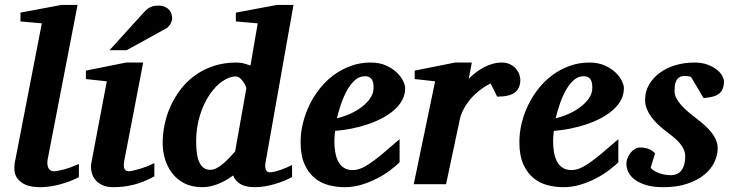

<svg xmlns="http://www.w3.org/2000/svg" viewBox="-20 -757 3016 789"><path d="M304.2 -28.8Q267.6 -10.3 225.3 1Q183.1 12.2 144 12.2Q94.2 12.2 66.7 -8.5Q39.1 -29.3 39.1 -64Q39.1 -72.3 39.8 -81.3Q40.5 -90.3 43 -100.1L151.9 -661.1L64 -668.9V-705.1L232.9 -736.8H298.8L175.8 -102.1Q174.3 -93.3 174.6 -84.7Q174.8 -76.2 177.7 -69.1Q180.7 -62 186.5 -57.6Q192.4 -53.2 202.1 -53.2Q213.9 -53.2 241.2 -60.3Q268.6 -67.4 304.2 -83Z M614.3 -32.2Q569.3 -7.8 528.8 2.2Q488.3 12.2 445.3 12.2Q418 12.2 399.2 2.9Q380.4 -6.3 369.6 -21Q358.9 -35.6 355.5 -54Q352.1 -72.3 356 -90.8L418.9 -422.9L333 -432.1V-466.8L498 -500H568.4L491.2 -99.1Q489.3 -90.3 488.8 -82Q488.3 -73.7 490 -67.4Q491.7 -61 496.6 -57.1Q501.5 -53.2 510.3 -53.2Q514.2 -53.2 525.6 -55.7Q537.1 -58.1 552.2 -62.5Q567.4 -66.9 583.7 -73.2Q600.1 -79.6 614.3 -86.9ZM687.5 -681.2Q687.5 -676.3 685.5 -670.2Q683.6 -664.1 679.9 -658.2Q676.3 -652.3 671.6 -647.2Q667 -642.1 661.1 -639.2L500.5 -550.8H430.2L567.4 -702.1Q575.7 -711.4 582.8 -717.5Q589.8 -723.6 597.2 -727.3Q604.5 -731 612.3 -732.4Q620.1 -733.9 630.4 -733.9Q646.5 -733.9 657.5 -729Q668.5 -724.1 675 -716.6Q681.6 -709 684.6 -699.5Q687.5 -689.9 687.5 -681.2Z M992.2 -394Q992.7 -396 989.3 -403.8Q985.8 -411.6 980 -420.4Q974.1 -429.2 966.1 -436Q958 -442.9 949.2 -442.9Q922.9 -442.9 894.3 -423.3Q865.7 -403.8 841.6 -368.4Q817.4 -333 801.8 -283.7Q786.1 -234.4 786.1 -174.8Q786.1 -114.3 800.8 -86.7Q815.4 -59.1 843.3 -59.1Q856 -59.1 868.9 -65.4Q881.8 -71.8 894.8 -82.5Q907.7 -93.3 920.7 -106.7Q933.6 -120.1 946.3 -134.8ZM1071.3 -89.8Q1068.8 -77.6 1070.1 -69.6Q1071.3 -61.5 1074 -56.9Q1076.7 -52.2 1080.6 -50.5Q1084.5 -48.8 1087.4 -48.8Q1097.7 -48.8 1110.4 -52Q1123 -55.2 1136 -59.8Q1148.9 -64.5 1160.4 -69.6Q1171.9 -74.7 1180.2 -79.1V-29.8Q1167.5 -22.5 1149.4 -14.9Q1131.3 -7.3 1110.8 -1.2Q1090.3 4.9 1069.1 8.5Q1047.9 12.2 1028.3 12.2Q990.2 12.2 968.3 -0.5Q946.3 -13.2 938 -36.1Q924.8 -25.9 909.4 -17.1Q894 -8.3 877.7 -1.7Q861.3 4.9 844.7 8.5Q828.1 12.2 812 12.2Q768.6 12.2 737.5 -3.9Q706.5 -20 686.8 -46.1Q667 -72.3 657.7 -104.5Q648.4 -136.7 648.4 -168.9Q648.4 -207 656.7 -246.6Q665 -286.1 681.9 -322.8Q698.7 -359.4 723.9 -391.8Q749 -424.3 782.7 -448.2Q816.4 -472.2 858.6 -486.1Q900.9 -500 951.2 -500Q969.7 -500 984.6 -495.6Q999.5 -491.2 1009.3 -487.8L1039.1 -661.1L949.2 -668.9V-705.1L1118.2 -736.8H1186Z M1515.1 -396Q1515.1 -404.8 1513.9 -413.3Q1512.7 -421.9 1509 -428.7Q1505.4 -435.5 1498.3 -439.7Q1491.2 -443.8 1480 -443.8Q1456.5 -443.8 1438.2 -427.2Q1419.9 -410.6 1405.8 -385Q1391.6 -359.4 1381.3 -328.9Q1371.1 -298.3 1364.3 -271Q1390.1 -276.9 1417 -288.6Q1443.8 -300.3 1465.6 -316.7Q1487.3 -333 1501.2 -353Q1515.1 -373 1515.1 -396ZM1645 -395Q1645 -368.7 1633.1 -346.2Q1621.1 -323.7 1600.1 -305.2Q1579.1 -286.6 1551 -271.7Q1522.9 -256.8 1491 -246.1Q1459 -235.4 1424.6 -228.5Q1390.1 -221.7 1356.9 -219.2Q1356 -210 1355 -198.2Q1354 -186.5 1354 -178.2Q1354 -152.3 1357.9 -130.4Q1361.8 -108.4 1370.6 -92.3Q1379.4 -76.2 1393.8 -67.1Q1408.2 -58.1 1429.2 -58.1Q1445.3 -58.1 1461.9 -64.5Q1478.5 -70.8 1500.5 -85.7Q1522.5 -100.6 1551.8 -125Q1581.1 -149.4 1622.1 -185.1V-89.8Q1607.4 -75.7 1584 -57.9Q1560.5 -40 1530.8 -24.4Q1501 -8.8 1466.8 1.7Q1432.6 12.2 1396 12.2Q1363.3 12.2 1331.1 3.9Q1298.8 -4.4 1273.2 -25.4Q1247.6 -46.4 1231.4 -82.3Q1215.3 -118.2 1215.3 -173.8Q1215.3 -211.9 1224.9 -251Q1234.4 -290 1252 -326.2Q1269.5 -362.3 1294.9 -394Q1320.3 -425.8 1352.3 -449.2Q1384.3 -472.7 1422.4 -486.3Q1460.4 -500 1502.9 -500Q1539.6 -500 1566.4 -487.8Q1593.3 -475.6 1610.8 -458.7Q1628.4 -441.9 1636.7 -424.1Q1645 -406.2 1645 -395Z M2118.2 -429.2Q2118.2 -394.5 2096.2 -377.2Q2074.2 -359.9 2022.9 -359.9L1996.1 -414.1Q1972.7 -402.3 1951.4 -386Q1930.2 -369.6 1913.6 -350.1Q1897 -330.6 1885.3 -308.6Q1873.5 -286.6 1869.1 -264.2L1813 0H1680.2L1768.1 -422.9L1684.1 -432.1V-466.8L1850.1 -500H1918.9L1906.2 -433.1Q1919.4 -446.8 1935.3 -459Q1951.2 -471.2 1968.8 -480.5Q1986.3 -489.7 2004.9 -494.9Q2023.4 -500 2042 -500Q2061.5 -500 2075.9 -492.9Q2090.3 -485.8 2099.6 -475.3Q2108.9 -464.8 2113.5 -452.4Q2118.2 -439.9 2118.2 -429.2Z M2414.1 -396Q2414.1 -404.8 2412.8 -413.3Q2411.6 -421.9 2408 -428.7Q2404.3 -435.5 2397.2 -439.7Q2390.1 -443.8 2378.9 -443.8Q2355.5 -443.8 2337.2 -427.2Q2318.8 -410.6 2304.7 -385Q2290.5 -359.4 2280.3 -328.9Q2270 -298.3 2263.2 -271Q2289.1 -276.9 2315.9 -288.6Q2342.8 -300.3 2364.5 -316.7Q2386.2 -333 2400.1 -353Q2414.1 -373 2414.1 -396ZM2543.9 -395Q2543.9 -368.7 2532 -346.2Q2520 -323.7 2499 -305.2Q2478 -286.6 2450 -271.7Q2421.9 -256.8 2389.9 -246.1Q2357.9 -235.4 2323.5 -228.5Q2289.1 -221.7 2255.9 -219.2Q2254.9 -210 2253.9 -198.2Q2252.9 -186.5 2252.9 -178.2Q2252.9 -152.3 2256.8 -130.4Q2260.7 -108.4 2269.5 -92.3Q2278.3 -76.2 2292.7 -67.1Q2307.1 -58.1 2328.1 -58.1Q2344.2 -58.1 2360.8 -64.5Q2377.4 -70.8 2399.4 -85.7Q2421.4 -100.6 2450.7 -125Q2480 -149.4 2521 -185.1V-89.8Q2506.3 -75.7 2482.9 -57.9Q2459.5 -40 2429.7 -24.4Q2399.9 -8.8 2365.7 1.7Q2331.5 12.2 2294.9 12.2Q2262.2 12.2 2230 3.9Q2197.8 -4.4 2172.1 -25.4Q2146.5 -46.4 2130.4 -82.3Q2114.3 -118.2 2114.3 -173.8Q2114.3 -211.9 2123.8 -251Q2133.3 -290 2150.9 -326.2Q2168.5 -362.3 2193.8 -394Q2219.2 -425.8 2251.2 -449.2Q2283.2 -472.7 2321.3 -486.3Q2359.4 -500 2401.9 -500Q2438.5 -500 2465.3 -487.8Q2492.2 -475.6 2509.8 -458.7Q2527.3 -441.9 2535.6 -424.1Q2543.9 -406.2 2543.9 -395Z M2955.1 -422.9Q2955.1 -389.2 2936 -373Q2917 -356.9 2871.1 -354L2819.8 -440.9Q2816.4 -441.9 2812.5 -442.9Q2809.1 -443.8 2804.2 -444.3Q2799.3 -444.8 2793.9 -444.8Q2778.8 -444.8 2770.5 -438.7Q2762.2 -432.6 2758.1 -423.3Q2753.9 -414.1 2752.9 -403.1Q2752 -392.1 2752 -382.8Q2752 -367.2 2759.8 -352.5Q2767.6 -337.9 2780.3 -324Q2793 -310.1 2808.8 -296.6Q2824.7 -283.2 2840.8 -271Q2857.9 -257.8 2873.8 -243.9Q2889.6 -230 2902.1 -214.6Q2914.6 -199.2 2921.9 -182.6Q2929.2 -166 2929.2 -147.9Q2929.2 -119.1 2915.5 -90.3Q2901.9 -61.5 2874 -38.8Q2846.2 -16.1 2804.2 -2Q2762.2 12.2 2706.1 12.2Q2666.5 12.2 2637.9 4.2Q2609.4 -3.9 2590.8 -17.3Q2572.3 -30.8 2563.2 -47.9Q2554.2 -64.9 2554.2 -83Q2554.2 -96.2 2559.1 -108.4Q2564 -120.6 2572 -130.1Q2580.1 -139.6 2589.8 -145.3Q2599.6 -150.9 2609.9 -150.9Q2631.8 -150.9 2647 -144.3Q2662.1 -137.7 2671.9 -127L2653.8 -67.9Q2659.2 -60.5 2668.9 -54.7Q2678.7 -48.8 2690.2 -44.9Q2701.7 -41 2713.6 -39.1Q2725.6 -37.1 2735.8 -37.1Q2766.1 -37.1 2781 -57.9Q2795.9 -78.6 2795.9 -113.8Q2795.9 -128.9 2790 -142.3Q2784.2 -155.8 2773.4 -168.5Q2762.7 -181.2 2747.6 -193.6Q2732.4 -206.1 2713.9 -220.2Q2698.2 -231.9 2683.3 -246.1Q2668.5 -260.3 2656.7 -276.1Q2645 -292 2637.9 -309.6Q2630.9 -327.1 2630.9 -346.2Q2630.9 -381.3 2647.5 -409.7Q2664.1 -438 2691.9 -458.3Q2719.7 -478.5 2756.3 -489.3Q2793 -500 2833 -500Q2864.3 -500 2887.2 -491.5Q2910.2 -482.9 2925.3 -470.9Q2940.4 -459 2947.8 -445.6Q2955.1 -432.1 2955.1 -422.9Z"/></svg>

Font: Charis SIL APac
Style: Bold Italic
Weight: 700
Italic angle: -11°
Foundry: SIL International
Version: Version 5.000